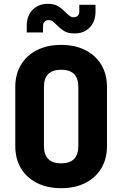

<svg xmlns="http://www.w3.org/2000/svg" viewBox="-20 -975 640 1005"><path d="M60 -210V-520Q60 -586 89.5 -635.5Q119 -685 173 -712.5Q227 -740 300 -740Q373 -740 427 -712.5Q481 -685 510.5 -635.5Q540 -586 540 -520V-210Q540 -144 510.5 -94.5Q481 -45 427 -17.5Q373 10 300 10Q227 10 173 -17.5Q119 -45 89.5 -94.5Q60 -144 60 -210ZM390 -210V-520Q390 -610 300 -610Q210 -610 210 -520V-210Q210 -166 232.5 -143Q255 -120 300 -120Q345 -120 367.5 -143Q390 -166 390 -210ZM276 -845Q263 -858 254.5 -864Q246 -870 235 -870Q221 -870 213 -861Q205 -852 205 -837V-805H120V-840Q120 -892 150.5 -923.5Q181 -955 230 -955Q263 -955 282.5 -943.5Q302 -932 324 -910Q337 -897 345.5 -891Q354 -885 365 -885Q379 -885 387 -892.5Q395 -900 395 -913V-950H480V-915Q480 -863 450 -831.5Q420 -800 370 -800Q337 -800 317.5 -811.5Q298 -823 276 -845Z"/></svg>

Font: JetBrains Mono Extra Bold
Style: Regular
Weight: 800
Monospace: yes
Designer: Philipp Nurullin, Konstantin Bulenkov
Foundry: JetBrains
Version: 2.002